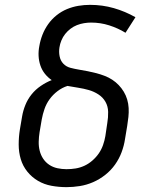

<svg xmlns="http://www.w3.org/2000/svg" viewBox="-20 -763 640 791"><path d="M254 8Q223 8 192.5 2.5Q162 -3 136.5 -18Q111 -33 92.5 -56Q74 -79 65.5 -107.5Q57 -136 57 -167.5Q57 -199 62 -230L71 -283Q75 -307 84.5 -330.5Q94 -354 110 -374Q126 -394 148 -409Q170 -424 193 -433Q177 -444 165 -459Q153 -474 146.5 -493Q140 -512 139 -532.5Q138 -553 142 -573Q146 -597 155 -620Q164 -643 178.5 -663.5Q193 -684 213 -700Q233 -716 256 -725.5Q279 -735 303 -739Q327 -743 351 -743Q402 -743 449 -729.5Q496 -716 538 -692L497 -628Q466 -647 430 -658.5Q394 -670 355 -670Q341 -670 326 -667.5Q311 -665 297 -659.5Q283 -654 270.5 -644.5Q258 -635 248.5 -623Q239 -611 233 -596.5Q227 -582 225 -568Q222 -550 225.5 -531.5Q229 -513 241 -500.5Q253 -488 270.5 -483.5Q288 -479 306 -476Q324 -473 342 -469.5Q360 -466 377 -461.5Q394 -457 411 -450.5Q428 -444 442.5 -434.5Q457 -425 469 -412.5Q481 -400 490 -385Q499 -370 504 -353Q509 -336 510 -318Q511 -300 509 -281Q507 -262 504 -244L495 -190Q491 -163 481 -136Q471 -109 454 -85Q437 -61 413.5 -42.5Q390 -24 363.5 -12.5Q337 -1 309 3.5Q281 8 254 8ZM254 -66Q273 -66 291.5 -69Q310 -72 327.5 -80Q345 -88 360.5 -101.5Q376 -115 387 -131Q398 -147 404.5 -165.5Q411 -184 414 -202L422 -256Q426 -279 425.5 -302Q425 -325 414.5 -343.5Q404 -362 385.5 -374Q367 -386 346 -392Q325 -398 302.5 -401.5Q280 -405 258 -409Q236 -402 217 -387.5Q198 -373 184.5 -354.5Q171 -336 163.5 -314.5Q156 -293 152 -271L143 -218Q140 -199 139.5 -179.5Q139 -160 143.5 -142Q148 -124 158 -109Q168 -94 183 -84Q198 -74 216.5 -70Q235 -66 254 -66Z"/></svg>

Font: Zed Sans Extended
Style: Italic
Weight: 400
Width: 7
Italic angle: -9°
Designer: Belleve Invis
Foundry: Belleve Invis
Version: Version 1.0.0; ttfautohint (v1.8.4)